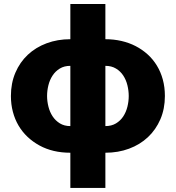

<svg xmlns="http://www.w3.org/2000/svg" viewBox="-20 -747 872 952"><path d="M34.1 -271Q34.1 -334.5 56.3 -386.5Q78.5 -438.6 117.9 -475.5Q157.3 -512.4 211.3 -532.5Q265.3 -552.6 328.8 -552.6V-727.3H502.5V-552.6Q544 -552.6 582 -543.9Q620 -535.2 652.7 -518.3Q685.4 -501.4 712.2 -477.1Q739 -452.8 758 -421.5Q777 -390.3 787.3 -352.5Q797.6 -314.6 797.6 -271Q797.6 -207.4 775.2 -155.5Q752.8 -103.7 713.4 -66.8Q674 -29.8 620 -9.8Q566.1 10.3 502.5 10.3V185H328.8V10.3Q241.5 10.3 175.8 -25.6Q142.8 -43.7 116.5 -68.5Q90.2 -93.4 71.9 -124.5Q53.6 -155.5 43.9 -192.5Q34.1 -229.4 34.1 -271ZM502.5 -121.8Q533 -121.8 555 -135.1Q577.1 -148.4 591.1 -169.7Q605.1 -191.1 611.7 -217.7Q618.3 -244.3 618.3 -271Q618.3 -297.6 611.7 -324.4Q605.1 -351.2 591.1 -372.5Q577.1 -393.8 555 -407.1Q533 -420.5 502.5 -420.5ZM213.4 -271Q213.4 -244.7 220.2 -218Q226.9 -191.4 240.9 -170.1Q255 -148.8 276.8 -135.3Q298.7 -121.8 328.8 -121.8V-420.5Q298.3 -420.5 276.5 -407.1Q254.6 -393.8 240.6 -372.3Q226.6 -350.9 220 -324.2Q213.4 -297.6 213.4 -271Z"/></svg>

Font: Inter P Extra Bold
Style: Regular
Weight: 800
Designer: Rasmus Andersson
Foundry: rsms
Version: Version 3.018;git-588b23468